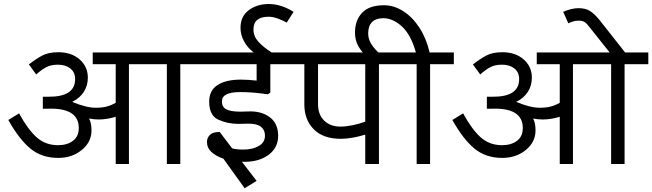

<svg xmlns="http://www.w3.org/2000/svg" viewBox="-20 -838 3332 981"><path d="M901.2 -510V0H832.5V-510H638.8V0H571.2V-241.2Q525 -227.5 485 -227.5Q458.8 -227.5 435 -232.5Q447.5 -211.2 447.5 -171.2Q447.5 -112.5 398.1 -71.9Q348.8 -31.2 277.5 -31.2Q193.8 -31.2 136.2 -78.1Q78.8 -125 22.5 -225L77.5 -258.8Q122.5 -176.2 167.5 -136.2Q212.5 -96.2 276.2 -96.2Q323.8 -96.2 353.1 -118.8Q382.5 -141.2 382.5 -183.8Q382.5 -288.8 222.5 -282.5H198.8V-343.8H227.5Q363.8 -342.5 363.8 -433.8Q363.8 -468.8 339.4 -488.1Q315 -507.5 276.2 -507.5Q240 -507.5 215.6 -494.4Q191.2 -481.2 165 -457.5L127.5 -508.8Q162.5 -536.2 195 -553.8Q227.5 -571.2 277.5 -571.2Q345 -571.2 386.9 -534.4Q428.8 -497.5 428.8 -441.2Q428.8 -401.2 408.8 -369.4Q388.8 -337.5 348.8 -317.5Q420 -287.5 468.8 -287.5Q502.5 -287.5 525.6 -293.8Q548.8 -300 571.2 -312.5V-510H453.8V-570H1022.5V-510Z M1113.8 -320Q1113.8 -291.2 1136.2 -279.4Q1158.8 -267.5 1208.8 -267.5L1258.8 -268.8Q1321.2 -268.8 1361.2 -236.9Q1401.2 -205 1401.2 -143.8Q1401.2 -83.8 1353.1 -47.5Q1305 -11.2 1228.8 -11.2H1216.2L1291.2 86.2L1230 123.8L1121.2 -27.5Q1083.8 -40 1060.6 -61.2Q1037.5 -82.5 1037.5 -112.5Q1037.5 -133.8 1052.5 -148.8Q1067.5 -163.8 1102.5 -163.8L1166.2 -80Q1186.2 -73.8 1223.8 -73.8Q1270 -73.8 1301.9 -91.9Q1333.8 -110 1333.8 -145Q1333.8 -173.8 1313.8 -190Q1293.8 -206.2 1250 -206.2L1197.5 -205Q1143.8 -205 1096.2 -226.2Q1048.8 -247.5 1048.8 -318.8Q1048.8 -376.2 1091.9 -403.8Q1135 -431.2 1210 -431.2Q1247.5 -431.2 1291.2 -426.2V-510H957.5V-570H1276.2Q1245 -593.8 1226.9 -626.9Q1208.8 -660 1208.8 -696.2Q1208.8 -753.8 1250.6 -785.6Q1292.5 -817.5 1353.8 -817.5Q1416.2 -817.5 1480 -777.5L1445 -722.5Q1425 -733.8 1400 -743.1Q1375 -752.5 1352.5 -752.5Q1275 -752.5 1275 -687.5Q1275 -652.5 1300 -625Q1325 -597.5 1367.5 -570H1492.5V-510H1361.2V-365L1348.8 -356.2L1320 -360Q1262.5 -367.5 1206.2 -367.5Q1113.8 -367.5 1113.8 -320Z M1916.2 -510V0H1846.2V-150Q1775 -128.8 1721.2 -128.8Q1631.2 -128.8 1583.1 -177.5Q1535 -226.2 1535 -305V-510H1432.5V-570H2038.8V-510ZM1605 -510V-305Q1605 -252.5 1636.2 -221.9Q1667.5 -191.2 1718.8 -191.2Q1773.8 -191.2 1846.2 -216.2V-510Z M2177.5 -510V0H2108.8V-510H1978.8V-570H2105Q2078.8 -662.5 2032.5 -703.8Q1986.2 -745 1938.8 -745Q1900 -745 1880.6 -725Q1861.2 -705 1861.2 -667.5Q1861.2 -631.2 1887.5 -598.1Q1913.8 -565 1941.2 -548.8H1861.2Q1856.2 -548.8 1839.4 -564.4Q1822.5 -580 1808.1 -607.5Q1793.8 -635 1793.8 -672.5Q1793.8 -733.8 1830 -772.5Q1866.2 -811.2 1942.5 -811.2Q1992.5 -811.2 2040 -781.2Q2087.5 -751.2 2123.1 -696.2Q2158.8 -641.2 2175 -570H2298.8V-510Z M3171.2 -510V0H3102.5V-510H2907.5V0H2840V-241.2Q2793.8 -227.5 2753.8 -227.5Q2727.5 -227.5 2703.8 -232.5Q2716.2 -211.2 2716.2 -171.2Q2716.2 -112.5 2666.9 -71.9Q2617.5 -31.2 2546.2 -31.2Q2462.5 -31.2 2405 -78.1Q2347.5 -125 2291.2 -225L2346.2 -258.8Q2391.2 -176.2 2436.2 -136.2Q2481.2 -96.2 2545 -96.2Q2592.5 -96.2 2621.9 -118.8Q2651.2 -141.2 2651.2 -183.8Q2651.2 -288.8 2491.2 -282.5H2467.5V-343.8H2496.2Q2632.5 -342.5 2632.5 -433.8Q2632.5 -468.8 2608.1 -488.1Q2583.8 -507.5 2545 -507.5Q2508.8 -507.5 2484.4 -494.4Q2460 -481.2 2433.8 -457.5L2396.2 -508.8Q2431.2 -536.2 2463.8 -553.8Q2496.2 -571.2 2546.2 -571.2Q2613.8 -571.2 2655.6 -534.4Q2697.5 -497.5 2697.5 -441.2Q2697.5 -401.2 2677.5 -369.4Q2657.5 -337.5 2617.5 -317.5Q2688.8 -287.5 2737.5 -287.5Q2771.2 -287.5 2794.4 -293.8Q2817.5 -300 2840 -312.5V-510H2722.5V-570H3095L2992.5 -698.8Q2978.8 -717.5 2967.5 -725Q2956.2 -732.5 2936.2 -732.5Q2918.8 -732.5 2903.1 -726.9Q2887.5 -721.2 2883.8 -718.8L2857.5 -777.5Q2860 -778.8 2871.2 -783.1Q2882.5 -787.5 2900 -791.9Q2917.5 -796.2 2936.2 -796.2Q2970 -796.2 2992.5 -783.1Q3015 -770 3043.8 -735L3173.8 -570H3292.5V-510Z"/></svg>

Font: Cambay
Style: Regular
Weight: 400
Designer: Pooja Saxena
Foundry: Pooja Saxena
Version: Version 1.181;PS 001.181;hotconv 1.0.70;makeotf.lib2.5.58329